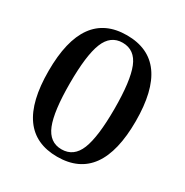

<svg xmlns="http://www.w3.org/2000/svg" viewBox="-162 -810 922 959"><g transform="rotate(30 298.5 -330.0)"><path d="M297.9 20Q46.9 20 46.9 -330.1Q46.9 -680.2 297.9 -680.2Q549.8 -680.2 549.8 -330.1Q549.8 20 297.9 20ZM297.9 -22.9Q368.2 -22.9 397.5 -95.9Q426.8 -168.9 426.8 -330.1Q426.8 -491.2 397.5 -564.2Q368.2 -637.2 297.9 -637.2Q228.5 -637.2 199.2 -564.2Q169.9 -491.2 169.9 -330.1Q169.9 -168.9 199.2 -95.9Q228.5 -22.9 297.9 -22.9Z"/></g></svg>

Font: El Messiri SemiBold
Style: Regular
Weight: 600
Designer: Mohamed Gaber
Foundry: Kief Type Foundry
Version: Version 2.007;PS 002.007;hotconv 1.0.88;makeotf.lib2.5.64775